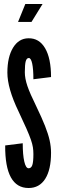

<svg xmlns="http://www.w3.org/2000/svg" viewBox="-20 -935 304 963"><path d="M123.5 8Q177.5 8 206.8 -38Q236 -84 236 -168.5Q236 -199 229 -230.8Q222 -262.5 206 -303Q190 -343.5 163 -399.5Q130 -466.5 117.2 -504.2Q104.5 -542 104.5 -572.5Q104.5 -611 109 -627.5Q113.5 -644 124.5 -644Q135.5 -644 141.5 -616Q147.5 -588 147.5 -537.5L236 -548.5Q236 -642.5 206.2 -693.2Q176.5 -744 122.5 -743Q74 -742.5 45.5 -695.8Q17 -649 17 -571Q17 -492 73 -376Q98 -323 112.8 -289.5Q127.5 -256 135 -234.2Q142.5 -212.5 145 -196.2Q147.5 -180 147.5 -162Q147.5 -122.5 142 -106.8Q136.5 -91 123.5 -91Q109.5 -91 101.8 -124.8Q94 -158.5 94 -216.5L6 -205.5Q4.5 8 123.5 8ZM70.5 -825H138L193.5 -915H107Z"/></svg>

Font: League Gothic SemiCondensed
Style: Regular
Weight: 400
Width: 4
Designer: The League of Moveable Type
Version: Version 1.600; ttfautohint (v1.8.3)